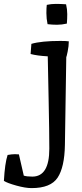

<svg xmlns="http://www.w3.org/2000/svg" viewBox="-118 -724 423 985"><path d="M44 241Q12 241 -34.5 228Q-81 215 -98 204Q-93 113 -79 71Q-57 67 -41.5 67Q-26 67 -21 68L4 177Q19 182 48 182Q135 182 135 39Q135 -45 131.5 -212.5Q128 -380 127 -435Q72 -438 39 -447L43 -499Q94 -514 191 -514Q222 -514 235 -512Q235 -488 229 -459Q223 -430 222 -431Q219 -283 215 20Q213 134 177.5 187.5Q142 241 44 241ZM225 -603Q199 -597 174.5 -597Q150 -597 126 -600Q120 -628 120 -656.5Q120 -685 122 -699Q144 -704 168.5 -704Q193 -704 221 -702Q227 -676 227 -651.5Q227 -627 225 -603Z"/></svg>

Font: Inika
Style: Regular
Weight: 400
Designer: Constanza Artigas Preller
Foundry: Constanza Artigas Preller
Version: Version 1.001